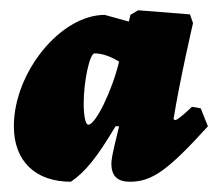

<svg xmlns="http://www.w3.org/2000/svg" viewBox="-20 -673 430 374"><path d="M321 -439 318 -441C331 -521 356 -628 356 -628L350 -645L249 -653L234 -644L231 -631L184 -644C98 -644 7 -532 7 -427C7 -359 49 -319 118 -319C145 -337 169 -366 205 -427H212C197 -366 197 -361 197 -354C197 -330 209 -319 233 -319C276 -319 307 -341 385 -427L371 -462L354 -465C333 -445 324 -439 321 -439ZM152 -430C147 -430 143 -446 143 -471C143 -516 155 -569 164 -569C178 -569 194 -564 212 -553C198 -495 166 -430 152 -430Z"/></svg>

Font: Alegreya SC Black
Style: Italic
Weight: 900
Italic angle: -7°
Designer: Juan Pablo del Peral
Foundry: Huerta Tipografica
Version: Version 2.007;PS 002.007;hotconv 1.0.88;makeotf.lib2.5.64775